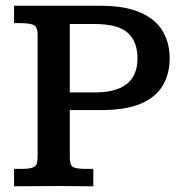

<svg xmlns="http://www.w3.org/2000/svg" viewBox="-20 -653 640 673"><path d="M29.3 0V-61H54.2Q82.5 -61 94.5 -65.7Q106.4 -70.3 109.1 -80.1Q111.8 -89.8 111.8 -106.4V-532.7Q111.8 -553.2 102.5 -562.3Q93.3 -571.3 56.2 -571.8Q51.3 -571.8 43.5 -571.8Q35.6 -571.8 29.3 -571.8V-632.8H332.5Q417.5 -632.8 470.9 -609.6Q524.4 -586.4 549.6 -544.9Q574.7 -503.4 574.7 -448.7Q574.7 -395 551 -354Q527.3 -313 474.4 -290Q421.4 -267.1 332.5 -267.1H224.6V-101.6Q224.6 -73.2 236.6 -67.1Q248.5 -61 282.2 -61H307.1V0Q278.3 0 251.2 -0.5Q224.1 -1 184.1 -1Q137.7 -1 101.3 -0.5Q64.9 0 29.3 0ZM224.6 -329.1H313Q461.9 -329.1 461.9 -448.2Q461.9 -507.3 427.7 -538.1Q393.6 -568.8 312 -568.8H224.6Z"/></svg>

Font: Kameron Medium
Style: Regular
Weight: 500
Designer: Vernon Adams
Foundry: Vernon Adams
Version: Version 1.100